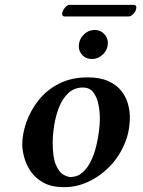

<svg xmlns="http://www.w3.org/2000/svg" viewBox="-20 -764 593 794"><path d="M72 -165Q72 -210 89 -258.5Q106 -307 139.5 -349.5Q173 -392 224 -418Q275 -444 342 -444Q394 -444 428 -428.5Q462 -413 481.5 -388.5Q501 -364 509 -335Q517 -306 517 -279Q517 -220 494.5 -167.5Q472 -115 433 -75Q394 -35 345.5 -12.5Q297 10 246 10Q192 10 158 -9.5Q124 -29 105.5 -57.5Q87 -86 79.5 -115.5Q72 -145 72 -165ZM198 -173Q198 -112 211.5 -81.5Q225 -51 242.5 -41.5Q260 -32 271 -32Q300 -32 321 -50.5Q342 -69 356 -98Q370 -127 378 -160Q386 -193 389.5 -223Q393 -253 393 -272Q393 -303 387 -332.5Q381 -362 366 -382Q351 -402 323 -402Q287 -402 262.5 -379Q238 -356 224 -320Q210 -284 204 -245Q198 -206 198 -173ZM306 -572Q306 -600 325.5 -620Q345 -640 372 -640Q395 -640 410.5 -624Q426 -608 426 -587Q426 -559 406 -539.5Q386 -520 360 -520Q336 -520 321 -535.5Q306 -551 306 -572ZM512 -696H247Q237 -696 237 -708Q237 -711 238 -713Q240 -722 249 -733Q258 -744 268 -744H532Q544 -744 544 -732Q544 -730 543 -728Q542 -718 532 -707Q522 -696 512 -696Z"/></svg>

Font: Libertinus Serif Semibold Italic
Style: Regular
Weight: 600
Italic angle: -11.5°
Designer: Philipp H. Poll, Khaled Hosny
Foundry: Caleb Maclennan
Version: Version 7.051;RELEASE